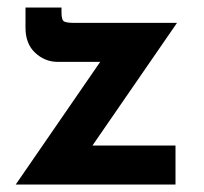

<svg xmlns="http://www.w3.org/2000/svg" viewBox="-20 -492 545 512"><path d="M134 -327Q100 -327 74 -351Q48 -375 48 -418V-472H144V-458Q144 -438 151.5 -434.5Q159 -431 178 -431H452L208 -77L184 -104H448V0H22L272 -363L292 -327Z"/></svg>

Font: Reem Kufi Fun SemiBold
Style: Regular
Weight: 600
Designer: Khaled Hosny
Version: Version 1.005